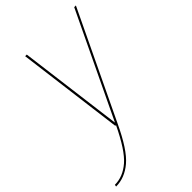

<svg xmlns="http://www.w3.org/2000/svg" viewBox="-320 -685 1006 1006"><g transform="rotate(-45 183.0 -182.0)"><path d="M144 0H161L444 -592H431.5L155 -14H154.5L80 -592H68ZM-78 228Q-14 228 42.2 180.8Q98.5 133.5 161 0L149.5 -0.5Q89 126.5 36.5 171.8Q-16 217 -76 217Z"/></g></svg>

Font: Anybody Thin
Style: Italic
Weight: 100
Italic angle: -10°
Designer: Tyler Finck
Foundry: Etcetera Type Company
Version: Version 1.114;gftools[0.9.25]